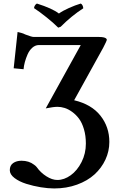

<svg xmlns="http://www.w3.org/2000/svg" viewBox="-20 -854 672 1082"><path d="M532.2 -646Q582 -646 582 -628.9Q582 -625 562 -585.9L397.9 -289.1Q496.1 -265.6 546.1 -202.1Q596.2 -138.7 596.2 -54.2Q596.2 -2 574.2 45.4Q552.2 92.8 512.7 128.9Q473.1 165 414.1 186.5Q355 208 285.2 208Q251 208 209.2 201.2Q167.5 194.3 127.9 181.9Q88.4 169.4 61.8 149.2Q35.2 128.9 35.2 105Q35.2 78.1 54.2 64.9Q73.2 51.8 101.1 51.8Q143.1 51.8 171.9 74.2Q180.7 80.1 187 87.9Q209 119.1 241.5 139.6Q273.9 160.2 303.2 160.2Q341.8 160.2 378.7 133.5Q415.5 106.9 439.7 59.1Q463.9 11.2 463.9 -44.9Q463.9 -89.4 453.1 -125.7Q442.4 -162.1 425.3 -185.1Q408.2 -208 386.5 -223.6Q364.7 -239.3 344.2 -245.6Q323.7 -252 304.2 -252Q281.7 -252 237.8 -243.2L435.1 -600.1H198.2Q178.2 -599.6 161.9 -585Q145.5 -570.3 135.7 -548.1Q126 -525.9 120.1 -504.4Q114.3 -482.9 112.8 -463.9L57.1 -469.2L79.1 -673.8Q91.8 -670.9 100.3 -668.5Q108.9 -666 112.1 -664.6Q115.2 -663.1 118.4 -661.6Q121.6 -660.2 124 -659.2Q158.7 -646 168 -646ZM171.9 -808.1Q171.9 -815.4 176.8 -823.2Q181.6 -831.1 188 -834Q274.9 -806.6 312 -777.8Q333 -793 368.4 -808.8Q403.8 -824.7 435.1 -834Q441.4 -831.1 445.3 -823Q449.2 -814.9 449.2 -807.1Q384.3 -765.6 321.8 -703.1L308.1 -698.2Q280.8 -725.6 241.7 -756.8Q202.6 -788.1 171.9 -808.1Z"/></svg>

Font: Common Serif
Style: Bold
Weight: 700
Designer: Philipp H. Poll, Khaled Hosny
Foundry: Stefan Peev, Context Ltd.
Version: Version 1.026